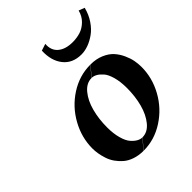

<svg xmlns="http://www.w3.org/2000/svg" viewBox="-189 -757 874 874"><g transform="rotate(-45 247.5 -320.5)"><path d="M292 -392.1 331.1 -439Q367.2 -439 395.8 -426.8Q424.3 -414.6 441.2 -396Q458 -377.4 469 -353.3Q480 -329.1 483.9 -308.1Q487.8 -287.1 487.8 -267.1Q487.8 -196.8 452.6 -133.1Q417.5 -69.3 356.4 -29.8Q295.4 9.8 225.1 9.8L264.2 -37.1Q297.4 -37.1 322.8 -67.9Q348.1 -98.6 360.6 -145.5Q373 -192.4 373 -246.1Q373 -286.6 364.5 -317.1Q356 -347.7 342.8 -362.8Q329.6 -377.9 316.7 -385Q303.7 -392.1 292 -392.1ZM263.2 -37.1 224.1 9.8Q193.8 9.8 168.7 1.2Q143.6 -7.3 127 -21.7Q110.4 -36.1 98.1 -53.5Q85.9 -70.8 79.3 -90.8Q72.8 -110.8 69.8 -128.4Q66.9 -146 66.9 -162.1Q66.9 -232.4 102.3 -296.4Q137.7 -360.4 198.7 -399.7Q259.8 -439 330.1 -439L291 -392.1Q257.8 -392.1 232.4 -361.3Q207 -330.6 194.6 -283.7Q182.1 -236.8 182.1 -183.1Q182.1 -142.6 190.7 -112.1Q199.2 -81.5 212.4 -66.4Q225.6 -51.3 238.5 -44.2Q251.5 -37.1 263.2 -37.1ZM219.2 -640.1 252 -650.9Q249 -610.8 274.7 -589.4Q300.3 -567.9 346.2 -567.9Q372.6 -567.9 396 -575.2Q419.4 -582.5 439.5 -602.1Q459.5 -621.6 466.8 -650.9L495.1 -640.1Q486.3 -605 467.5 -577.1Q448.7 -549.3 425.8 -533Q402.8 -516.6 379.6 -508.3Q356.4 -500 335 -500Q277.8 -500 247.1 -538.8Q216.3 -577.6 219.2 -640.1Z"/></g></svg>

Font: Common Serif SemiBold
Style: Italic
Weight: 600
Italic angle: -12°
Designer: Philipp H. Poll, Khaled Hosny
Foundry: Stefan Peev, Context Ltd.
Version: Version 1.026